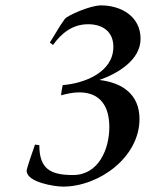

<svg xmlns="http://www.w3.org/2000/svg" viewBox="-20 -679 585 713"><path d="M79 -45C79 -2 183 14 214 14C348 14 498 -95 498 -237C498 -329 434 -372 349 -382C415 -405 502 -455 502 -535C502 -618 430 -659 355 -659C314 -659 230 -621 221 -609C200 -581 184 -550 165 -521L177 -512C208 -556 250 -589 307 -589C361 -589 401 -562 401 -505C401 -410 292 -369 213 -363C211 -352 207 -336 207 -325C229 -331 251 -336 274 -336C355 -336 386 -281 386 -207C386 -125 346 -29 251 -29C167 -29 126 -52 126 -140L110 -142C105 -128 79 -54 79 -45Z"/></svg>

Font: KpRoman
Style: SemiboldItalic
Weight: 600
Italic angle: -11°
Version: Version 0.66